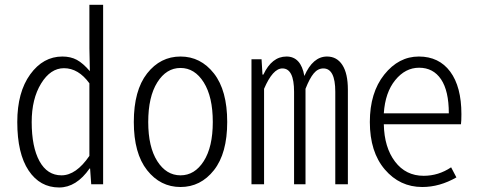

<svg xmlns="http://www.w3.org/2000/svg" viewBox="-20 -786 2040 819"><path d="M232.4 13.7Q150.4 13.7 102.1 -58.6Q53.7 -130.9 53.7 -265.6Q53.7 -392.6 108.9 -468.8Q164.1 -544.9 246.1 -544.9Q281.2 -544.9 307.6 -530.8Q334 -516.6 363.3 -482.4L361.3 -580.1V-765.6H419.9V0H369.1L364.3 -67.4H362.3Q305.7 13.7 232.4 13.7ZM242.2 -38.1Q304.7 -38.1 361.3 -121.1V-430.7Q314.5 -495.1 252.9 -495.1Q195.3 -495.1 155.3 -429.7Q115.2 -364.3 115.2 -265.6Q115.2 -159.2 148.4 -98.6Q181.6 -38.1 242.2 -38.1Z M550.8 -265.6Q550.8 -400.4 607.4 -472.7Q664.1 -544.9 750 -544.9Q835.9 -544.9 892.6 -472.7Q949.2 -400.4 949.2 -265.6Q949.2 -131.8 892.6 -60.1Q835.9 11.7 750 11.7Q664.1 11.7 607.4 -60.1Q550.8 -131.8 550.8 -265.6ZM887.7 -265.6Q887.7 -373 849.1 -434.6Q810.5 -496.1 750 -496.1Q689.5 -496.1 650.9 -434.6Q612.3 -373 612.3 -265.6Q612.3 -159.2 650.9 -98.6Q689.5 -38.1 750 -38.1Q810.5 -38.1 849.1 -98.6Q887.7 -159.2 887.7 -265.6Z M1052.7 0V-533.2H1095.7L1099.6 -467.8H1103.5Q1139.6 -544.9 1202.1 -544.9Q1263.7 -544.9 1278.3 -461.9Q1314.5 -544.9 1375 -544.9Q1417 -544.9 1440.4 -508.8Q1463.9 -472.7 1463.9 -403.3V0H1410.2V-394.5Q1410.2 -494.1 1359.4 -494.1Q1335.9 -494.1 1318.4 -473.1Q1300.8 -452.1 1283.2 -407.2V0H1234.4V-394.5Q1234.4 -494.1 1184.6 -494.1Q1143.6 -494.1 1106.4 -407.2V0Z M1781.2 11.7Q1685.5 11.7 1621.6 -63Q1557.6 -137.7 1557.6 -265.6Q1557.6 -390.6 1619.1 -467.8Q1680.7 -544.9 1766.6 -544.9Q1852.5 -544.9 1900.4 -480.5Q1948.2 -416 1948.2 -298.8Q1948.2 -269.5 1946.3 -255.9H1617.2Q1619.1 -157.2 1665 -96.7Q1710.9 -36.1 1787.1 -36.1Q1850.6 -36.1 1904.3 -72.3L1926.8 -29.3Q1855.5 11.7 1781.2 11.7ZM1617.2 -302.7H1894.5Q1894.5 -398.4 1861.3 -447.8Q1828.1 -497.1 1767.6 -497.1Q1709 -497.1 1666 -444.3Q1623 -391.6 1617.2 -302.7Z"/></svg>

Font: GenEi Gothic M Light
Style: Regular
Weight: 300
Designer: o_tamon (Modified); [Source Han Sans]
Ryoko NISHIZUKA  (kana & ideographs); Paul D. Hunt (Latin, Greek & Cyrillic); Wenl
Version: Version 1.1a;Original Version 1.004